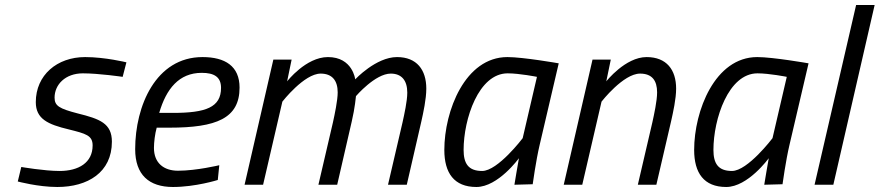

<svg xmlns="http://www.w3.org/2000/svg" viewBox="-20 -738 3514 767"><path d="M485 -489C485 -489 400 -510 320 -510C208 -510 123 -438 123 -330C123 -263 171 -241 255 -221C323 -204 350 -197 350 -157C350 -88 294 -55 218 -55C157 -55 65 -71 65 -71L51 -13C51 -13 132 9 209 9C330 9 427 -49 427 -172C427 -245 379 -263 290 -285C217 -304 198 -315 198 -348C198 -400 241 -445 311 -445C375 -445 470 -431 470 -431L485 -489Z M616 -287C644 -383 695 -447 786 -447C835 -447 863 -431 863 -387C863 -309 802 -287 671 -287H616ZM691 -56C634 -56 595 -87 595 -147C595 -170 599 -203 606 -228H657C844 -228 937 -265 937 -388C937 -474 879 -510 789 -510C602 -510 520 -314 520 -142C520 -40 575 9 671 9C761 9 850 -19 850 -19L856 -78C856 -78 765 -56 691 -56Z M1385 -252C1398 -307 1402 -354 1402 -354C1402 -354 1479 -444 1541 -444C1585 -444 1607 -416 1607 -368C1607 -334 1595 -281 1588 -249L1530 0H1605L1663 -252C1671 -288 1683 -342 1683 -384C1683 -459 1645 -510 1566 -510C1482 -510 1399 -421 1399 -421C1399 -421 1389 -510 1290 -510C1202 -510 1127 -413 1127 -413L1145 -500H1072L957 0H1031L1108 -332C1108 -332 1195 -444 1261 -444C1307 -444 1329 -416 1329 -369C1329 -337 1317 -281 1310 -249L1252 0H1327Z M2008 -445C2055 -445 2125 -431 2125 -431L2068 -186C2068 -186 1969 -55 1906 -55C1850 -55 1832 -86 1832 -139C1832 -263 1892 -445 2008 -445ZM1883 9C1970 9 2053 -106 2053 -106C2049 -85 2035 0 2035 0L2108 -2C2108 -2 2121 -97 2136 -160L2212 -485C2212 -485 2070 -510 2007 -510C1838 -510 1755 -295 1755 -139C1755 -47 1794 9 1883 9Z M2383 -332C2383 -332 2470 -444 2537 -444C2585 -444 2605 -416 2605 -369C2605 -335 2593 -281 2586 -249L2528 0H2602L2661 -254C2669 -290 2681 -343 2681 -384C2681 -459 2643 -510 2563 -510C2478 -510 2402 -413 2402 -413L2420 -500H2347L2232 0H2306Z M3006 -445C3053 -445 3123 -431 3123 -431L3066 -186C3066 -186 2967 -55 2904 -55C2848 -55 2830 -86 2830 -139C2830 -263 2890 -445 3006 -445ZM2881 9C2968 9 3051 -106 3051 -106C3047 -85 3033 0 3033 0L3106 -2C3106 -2 3119 -97 3134 -160L3210 -485C3210 -485 3068 -510 3005 -510C2836 -510 2753 -295 2753 -139C2753 -47 2792 9 2881 9Z M3309 0 3474 -718H3400L3234 0Z"/></svg>

Font: RazerF5
Style: Italic
Weight: 400
Foundry: Razer Inc.
Version: Version 2